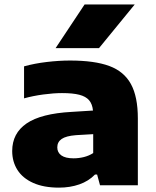

<svg xmlns="http://www.w3.org/2000/svg" viewBox="-20 -828 695 858"><path d="M596 -298.5V0H427L414 -48H404.5Q376 -18.5 334.5 -4Q293 10.5 243.5 10.5Q175.5 10.5 128.5 -10.5Q81.5 -31.5 58 -68.5Q34.5 -105.5 34.5 -153Q34.5 -232.5 99 -276.5Q163.5 -320.5 300 -328L395.5 -334Q392.5 -363.5 378 -380.2Q363.5 -397 334.5 -404.5Q305.5 -412 257 -412Q220 -412 173.5 -405.8Q127 -399.5 87.5 -388.5V-531.5Q134 -544.5 189 -551Q244 -557.5 293 -557.5Q402.5 -557.5 468.2 -533.2Q534 -509 565 -452.5Q596 -396 596 -298.5ZM396.5 -144V-228.5L319.5 -224Q275 -220.5 255.5 -207Q236 -193.5 236 -169.5Q236 -146.5 254.2 -133.5Q272.5 -120.5 308.5 -120.5Q332 -120.5 355 -126.2Q378 -132 396.5 -144ZM228.5 -613 358 -808H582L422.5 -613Z"/></svg>

Font: Encode Sans Expanded ExtraBold
Style: Regular
Weight: 800
Width: 7
Designer: Multiple Designers
Foundry: Impallari Type
Version: Version 2.000